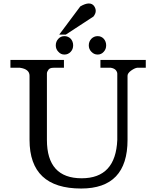

<svg xmlns="http://www.w3.org/2000/svg" viewBox="-20 -1085 899 1105"><path d="M321 -886H359L518 -990Q531 -1007 531 -1022Q531 -1037 521 -1051Q510 -1065 491 -1065Q471 -1065 442 -1048ZM491 -824Q491 -802 506 -787Q521 -771 542 -771Q563 -771 577 -787Q591 -802 591 -824Q591 -846 577 -862Q563 -877 542 -877Q521 -877 506 -862Q491 -846 491 -824ZM301 -824Q301 -802 316 -787Q330 -771 351 -771Q372 -771 387 -787Q401 -802 401 -824Q401 -846 387 -862Q372 -877 351 -877Q330 -877 316 -862Q301 -846 301 -824ZM95 -695Q150 -687 150 -649V-280Q150 0 447 0Q714 0 714 -280V-649Q714 -664 735 -679Q755 -693 769 -695H819V-740H558V-695H618Q636 -692 646 -682Q655 -671 655 -661V-280Q646 -59 450 -59Q250 -59 250 -280V-662Q250 -672 259 -684Q267 -695 288 -695H348V-740H40V-695Z"/></svg>

Font: Sawarabi Mincho
Style: Regular
Weight: 400
Version: Version 1.082; ttfautohint (v1.8.4.7-5d5b)